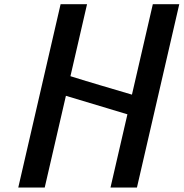

<svg xmlns="http://www.w3.org/2000/svg" viewBox="-20 -872 846 885"><path d="M186.1 -7.5 283.8 -430.4 567.3 -345.1 489.3 -7.5H611.2L806.3 -852.5H684.4L588.2 -435.8L579.8 -438.3C489.7 -465.2 398.4 -491.2 309.5 -519.3L304.7 -520.9L381.2 -852.5H259.3L64.2 -7.5Z"/></svg>

Font: Stormning
Style: LightObl
Weight: 400
Designer: Robert Jablonski, Mew Too
Foundry: Cannot Into Space Fonts
Version: Version 0.90